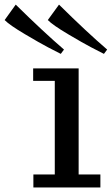

<svg xmlns="http://www.w3.org/2000/svg" viewBox="-121 -825 491 845"><path d="M0 0ZM225.1 -523.9V-57.1H320.8V0H25.9V-57.1H120.1V-469.2H24.9V-523.9ZM89.4 -736.8 138.7 -804.7Q261.7 -683.1 350.6 -606.9L336.4 -587.9Q314.5 -599.1 280 -616.9Q245.6 -634.8 178.2 -674.8Q110.8 -714.8 89.4 -736.8ZM-100.6 -736.8 -51.8 -804.7Q71.8 -683.1 160.6 -606.9L146.5 -587.9Q124.5 -599.1 90.1 -616.9Q55.7 -634.8 -11.7 -674.8Q-79.1 -714.8 -100.6 -736.8Z"/></svg>

Font: Trocchi
Style: Regular
Weight: 400
Designer: vernon adams
Version: Version 1.0; ttfautohint (v0.8) -l 6 -r 50 -G 100